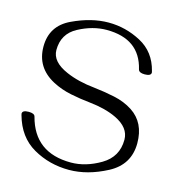

<svg xmlns="http://www.w3.org/2000/svg" viewBox="-103 -763 793 863"><g transform="rotate(15 293.0 -331.0)"><path d="M294.9 11.7Q203.6 11.7 127.9 -31.7Q52.2 -75.2 25.9 -170.9Q24.4 -176.8 24.4 -177.7Q24.4 -193.8 53.7 -193.8Q80.6 -193.8 84 -179.7Q125 -22.5 294.9 -22.5Q363.8 -22.5 432.6 -63.2Q501.5 -104 501.5 -183.6Q501.5 -240.2 433.1 -272.9Q381.8 -297.4 307.6 -305.2Q263.7 -309.6 217 -319.1Q170.4 -328.6 130.9 -349.6Q41.5 -397 41.5 -494.6Q41.5 -590.8 129.4 -632.6Q217.3 -674.3 297.4 -674.3Q377 -674.3 448.5 -636.2Q520 -598.1 541 -514.2Q542.5 -506.8 542.5 -507.3Q542.5 -491.2 512.7 -491.2Q486.8 -491.2 482.9 -505.9Q451.2 -640.1 297.4 -640.1Q232.9 -640.1 167.2 -605.2Q101.6 -570.3 101.6 -494.6Q101.6 -439.9 177.2 -407.2Q233.9 -382.3 312 -374.5Q356.9 -369.6 405.8 -359.4Q454.6 -349.1 492.7 -324.2Q561.5 -278.8 561.5 -183.6Q561.5 -83.5 471.2 -35.9Q380.9 11.7 294.9 11.7Z"/></g></svg>

Font: Gayathri Thin
Style: Regular
Weight: 100
Designer: Binoy Dominic <binoy.domenic@gmail.com>
Foundry: SMC
Version: Version 1.000